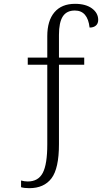

<svg xmlns="http://www.w3.org/2000/svg" viewBox="-20 -743 533 1003"><path d="M90 235V200Q108 205 125 205Q180 205 203.5 160Q227 115 227 11V-405H125V-442H227V-554Q227 -635 264.5 -679Q302 -723 372 -723Q428 -723 460.5 -699Q493 -675 493 -639Q493 -620 481 -609.5Q469 -599 448 -599Q438 -688 371 -688Q328 -688 308 -657Q288 -626 288 -561V-442H420V-405H288V10Q288 137 249 188.5Q210 240 133 240Q107 240 90 235Z"/></svg>

Font: Noto Serif NarrowLight
Style: Regular
Weight: 300
Width: 4
Designer: Monotype Design Team
Foundry: Monotype Imaging Inc.
Version: Version 1.001